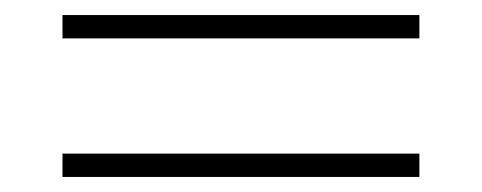

<svg xmlns="http://www.w3.org/2000/svg" viewBox="-20 -433 640 255"><path d="M63 -382V-413H537V-382ZM63 -198V-229H537V-198Z"/></svg>

Font: IBM Plex Sans Thai Looped ExtraLight
Style: Regular
Weight: 200
Designer: Mike Abbink, Paul van der Laan, Pieter van Rosmalen, Ben Mitchell, Mark Frömberg
Foundry: Bold Monday
Version: Version 1.0